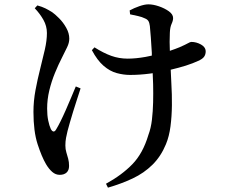

<svg xmlns="http://www.w3.org/2000/svg" viewBox="-20 -793 1040 884"><path d="M403 -562 415 -575Q456 -549 492 -536Q528 -523 568 -523Q605 -523 650 -531Q665 -534 679 -537Q679 -544 679 -550Q677 -587 674.5 -620Q672 -653 670 -673Q668 -689 663 -696.5Q658 -704 648 -708Q634 -715 616 -719Q598 -723 579 -727L577 -745Q597 -756 621.5 -764.5Q646 -773 663 -773Q685 -773 711.5 -764Q738 -755 757.5 -741Q777 -727 777 -710Q777 -698 770 -683Q763 -668 762 -642Q761 -625 761 -600Q761 -580 762 -559Q789 -568 808 -576Q835 -588 845.5 -594Q856 -600 861 -600Q884 -600 905.5 -588Q927 -576 927 -556Q927 -542 919.5 -531.5Q912 -521 891 -512Q870 -502 836 -491Q804 -481 766 -472Q768 -442 769 -408Q772 -359 771.5 -308.5Q771 -258 765 -211.5Q759 -165 744 -129Q721 -73 682 -34.5Q643 4 591 28.5Q539 53 477 71L468 53Q541 13 589.5 -37Q638 -87 663 -171Q675 -203 679.5 -241.5Q684 -280 685 -322Q686 -364 685 -405Q684 -431 683 -456Q676 -455 669 -454Q623 -448 579 -448Q549 -448 517.5 -456.5Q486 -465 457 -490Q428 -515 403 -562ZM140 -755 152 -768Q174 -762 189 -754.5Q204 -747 220 -737Q233 -728 252 -709Q271 -690 285 -665Q299 -640 299 -615Q299 -596 289 -575.5Q279 -555 266 -529Q249 -496 233 -457Q217 -418 207 -376.5Q197 -335 197 -293Q197 -262 202 -238Q207 -214 214 -199Q220 -188 226.5 -187.5Q233 -187 239 -198Q247 -211 258.5 -234Q270 -257 282.5 -285.5Q295 -314 307 -342.5Q319 -371 329 -395L351 -386Q343 -361 334 -333.5Q325 -306 316.5 -278.5Q308 -251 301.5 -228Q295 -205 291 -190Q287 -174 284 -158Q281 -142 281 -123Q281 -106 285.5 -91.5Q290 -77 294 -62Q298 -47 298 -29Q298 -9 286.5 1.5Q275 12 255 12Q236 12 220.5 -1.5Q205 -15 192 -37Q172 -71 153 -129.5Q134 -188 134 -278Q134 -328 143.5 -378.5Q153 -429 165 -476Q177 -523 186.5 -565Q196 -607 196 -641Q196 -673 180 -701.5Q164 -730 140 -755Z"/></svg>

Font: Early Summer Mincho SemiBold
Style: Regular
Weight: 600
Designer: GuiWonder
Version: Version 1.002